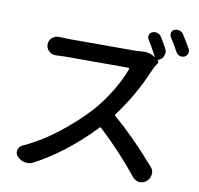

<svg xmlns="http://www.w3.org/2000/svg" viewBox="-93 -944 1118 1076"><g transform="rotate(10 466.5 -406.5)"><path d="M751 -660.2Q751 -659.2 751 -659.2Q759.8 -652.3 753.9 -642.6Q739.3 -620.1 730.5 -600.6Q665 -445.3 571.3 -321.3Q566.4 -315.4 572.3 -310.5Q692.4 -207 815.4 -65.4Q830.1 -49.8 830.1 -29.3Q830.1 -26.4 829.1 -23.4Q827.1 0 809.6 15.6L807.6 17.6Q792 30.3 772.5 30.3Q769.5 30.3 766.6 30.3Q743.2 27.3 728.5 8.8Q630.9 -113.3 504.9 -231.4Q500 -236.3 495.1 -230.5Q339.8 -67.4 166 25.4Q150.4 34.2 131.8 34.2Q125 34.2 118.2 33.2Q92.8 28.3 75.2 9.8L73.2 7.8Q62.5 -3.9 62.5 -18.6Q62.5 -22.5 63.5 -27.3Q68.4 -47.9 86.9 -56.6Q187.5 -102.5 280.3 -174.8Q373 -247.1 445.3 -326.2Q495.1 -381.8 538.6 -453.6Q582 -525.4 601.6 -583Q602.5 -585.9 601.1 -587.9Q599.6 -589.8 596.7 -589.8H237.3Q215.8 -589.8 184.6 -587.9Q182.6 -587.9 180.7 -587.9Q160.2 -587.9 144.5 -602.5Q127.9 -618.2 127.9 -640.6Q127.9 -663.1 144.5 -677.7Q160.2 -692.4 180.7 -692.4Q182.6 -692.4 184.6 -692.4Q216.8 -690.4 237.3 -690.4H607.4Q630.9 -690.4 652.3 -692.4Q661.1 -693.4 668.9 -693.4Q705.1 -693.4 729.5 -674.8Q729.5 -673.8 730.5 -674.8Q731.4 -675.8 731.4 -675.8Q708 -722.7 680.7 -765.6Q673.8 -777.3 677.7 -790.5Q681.6 -803.7 694.3 -808.6Q708 -814.5 722.7 -810.1Q737.3 -805.7 746.1 -792Q764.6 -762.7 780.3 -733.4Q787.1 -721.7 787.1 -710Q787.1 -701.2 784.2 -693.4Q777.3 -671.9 755.9 -663.1ZM800.8 -800.8Q796.9 -808.6 796.9 -816.4Q796.9 -821.3 797.9 -825.2Q801.8 -837.9 813.5 -843.8Q822.3 -846.7 830.1 -846.7Q835.9 -846.7 842.8 -844.7Q857.4 -840.8 865.2 -828.1Q889.6 -790 911.1 -752Q915 -745.1 915 -737.3Q915 -731.4 913.1 -725.6Q908.2 -712.9 895.5 -706.1Q887.7 -703.1 879.9 -703.1Q874 -703.1 867.2 -705.1Q853.5 -710.9 846.7 -723.6Q824.2 -764.6 800.8 -800.8Z"/></g></svg>

Font: Gen Jyuu Gothic P Medium
Style: Regular
Weight: 500
Designer: [Source Han Sans]
Ryoko NISHIZUKA  (kana & ideographs); Paul D. Hunt (Latin, Greek & Cyrillic); Wenlong ZHANG  (bopomofo
Version: Version 1.002.20150607